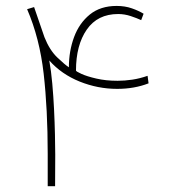

<svg xmlns="http://www.w3.org/2000/svg" viewBox="-20 -640 582 660"><path d="M386.2 -591.8Q315.4 -591.8 278.3 -538.3Q241.2 -484.9 241.2 -397.5Q241.2 -394.5 260 -386Q278.8 -377.4 311.3 -369.9Q343.8 -362.3 384.3 -362.3Q408.7 -362.3 434.8 -366.2Q460.9 -370.1 487.3 -379.4L490.7 -353.5Q441.9 -334.5 382.8 -334.5Q316.4 -334.5 253.9 -359.6Q191.4 -384.8 149.4 -432.1Q155.8 -396.5 159.7 -352.8Q163.6 -309.1 165.8 -263.9Q168 -218.8 168.9 -178Q169.9 -137.2 169.9 -107.9L169.4 0H144V-110.8Q144 -264.6 130.1 -386.7Q116.2 -508.8 73.2 -608.4L97.2 -615.7L132.8 -512.2Q150.4 -467.8 177 -442.4Q203.6 -417 216.8 -408.7Q216.8 -464.4 234.6 -512.5Q252.4 -560.5 288.8 -590.1Q325.2 -619.6 380.9 -619.6Q409.7 -619.6 433.3 -611.3Q457 -603 473.6 -592.8L465.3 -570.8Q450.7 -577.6 429.4 -584.7Q408.2 -591.8 386.2 -591.8Z"/></svg>

Font: Vazirmatn FD NL Thin
Style: Regular
Weight: 100
Designer: Saber Rastikerdar
Foundry: Saber Rastikerdar
Version: Version 33.003